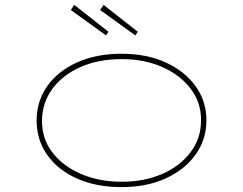

<svg xmlns="http://www.w3.org/2000/svg" viewBox="-20 -756 995 786"><path d="M478 10Q374 10 295.5 -25Q217 -60 173.5 -121.5Q130 -183 130 -263Q130 -342 173.5 -403.5Q217 -465 295.5 -500.5Q374 -536 478 -536Q580 -536 658 -500.5Q736 -465 780.5 -403.5Q825 -342 825 -263Q825 -185 780.5 -123Q736 -61 658 -25.5Q580 10 478 10ZM478 -12Q570 -12 643 -43.5Q716 -75 759.5 -132Q803 -189 803 -263Q804 -335 761 -392Q718 -449 644.5 -481.5Q571 -514 478 -514Q383 -514 309.5 -481.5Q236 -449 194.5 -392.5Q153 -336 152 -263Q151 -189 194 -132.5Q237 -76 311.5 -44Q386 -12 478 -12ZM534 -611 390 -715 404 -736 544 -626ZM414 -611 270 -715 284 -736 424 -626Z"/></svg>

Font: Lexend Zetta Thin
Style: Regular
Weight: 250
Version: Version 1.007